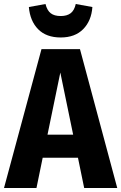

<svg xmlns="http://www.w3.org/2000/svg" viewBox="-31 -938 605 958"><path d="M358 -151H182L151 0H-11L176 -693H368L554 0H389ZM334 -266 270 -576 206 -266ZM113 -903 196 -918Q204 -886 222 -872Q240 -858 272 -858Q303 -858 321.5 -872Q340 -886 347 -918L430 -903Q425 -834 384 -792.5Q343 -751 272 -751Q200 -751 159.5 -792Q119 -833 113 -903Z"/></svg>

Font: Fira Sans Condensed
Style: Bold
Weight: 700
Width: 3
Designer: bBox Type GmbH & Carrois Corporate GbR & Edenspiekermann AG
Foundry: bBox Type GmbH & Carrois Corporate GbR & Edenspiekermann AG
Version: Version 4.301